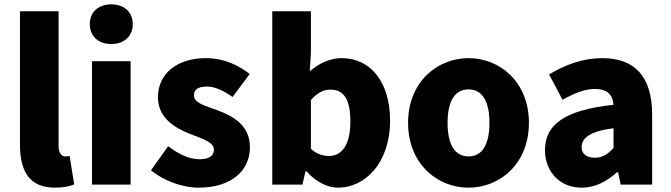

<svg xmlns="http://www.w3.org/2000/svg" viewBox="-20 -851 3091 885"><path d="M234 14C274 14 303 7 322 -1L301 -132C291 -130 287 -130 281 -130C267 -130 250 -141 250 -179V-799H72V-185C72 -66 112 14 234 14Z M404 0H582V-569H404ZM493 -648C552 -648 592 -684 592 -740C592 -795 552 -831 493 -831C433 -831 394 -795 394 -740C394 -684 433 -648 493 -648Z M895 14C1050 14 1132 -67 1132 -172C1132 -275 1053 -316 982 -343C923 -364 874 -377 874 -411C874 -438 893 -452 934 -452C971 -452 1011 -433 1052 -404L1131 -510C1083 -547 1017 -583 928 -583C795 -583 708 -510 708 -403C708 -308 785 -262 853 -235C911 -212 966 -196 966 -162C966 -134 946 -117 899 -117C854 -117 807 -138 755 -177L676 -66C734 -18 821 14 895 14Z M1539 14C1661 14 1778 -98 1778 -295C1778 -469 1691 -583 1555 -583C1503 -583 1450 -560 1408 -522L1413 -607V-799H1235V0H1374L1388 -61H1393C1437 -12 1489 14 1539 14ZM1497 -132C1470 -132 1440 -140 1413 -165V-390C1443 -423 1470 -438 1503 -438C1566 -438 1595 -391 1595 -291C1595 -177 1551 -132 1497 -132Z M2140 14C2284 14 2418 -96 2418 -285C2418 -473 2284 -583 2140 -583C1995 -583 1861 -473 1861 -285C1861 -96 1995 14 2140 14ZM2140 -130C2073 -130 2043 -190 2043 -285C2043 -379 2073 -439 2140 -439C2206 -439 2236 -379 2236 -285C2236 -190 2206 -130 2140 -130Z M2661 14C2724 14 2777 -15 2824 -57H2829L2841 0H2986V-323C2986 -501 2903 -583 2756 -583C2667 -583 2586 -553 2511 -508L2573 -391C2630 -423 2677 -441 2722 -441C2780 -441 2804 -414 2808 -368C2586 -344 2492 -279 2492 -159C2492 -64 2556 14 2661 14ZM2722 -124C2685 -124 2661 -140 2661 -173C2661 -213 2697 -246 2808 -260V-169C2782 -141 2758 -124 2722 -124Z"/></svg>

Font: Noto Sans HK Black
Style: Regular
Weight: 900
Designer: Ryoko NISHIZUKA 西塚涼子 (kana, bopomofo & ideographs); Paul D. Hunt (Latin, Greek & Cyrillic); Sandoll Communications 산돌커뮤니
Foundry: Adobe
Version: Version 2.004;hotconv 1.0.118;makeotfexe 2.5.65603